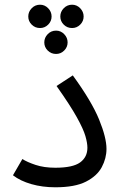

<svg xmlns="http://www.w3.org/2000/svg" viewBox="-20 -789 517 815"><path d="M35 -45 75 -114Q95 -101 131 -89Q167 -77 215 -77Q289 -77 320 -99.5Q351 -122 351 -162Q351 -182 342.5 -211.5Q334 -241 306 -291.5Q278 -342 220 -424L289 -469Q369 -359 400.5 -282Q432 -205 432 -157Q432 -117 412 -79.5Q392 -42 345 -18Q298 6 215 6Q160 6 113 -7.5Q66 -21 35 -45ZM150 -670Q129 -670 114.5 -684.5Q100 -699 100 -719Q100 -739 114.5 -754Q129 -769 150 -769Q170 -769 184.5 -754Q199 -739 199 -719Q199 -699 184.5 -684.5Q170 -670 150 -670ZM286 -670Q265 -670 250.5 -684.5Q236 -699 236 -719Q236 -739 250.5 -754Q265 -769 286 -769Q306 -769 320.5 -754Q335 -739 335 -719Q335 -699 320.5 -684.5Q306 -670 286 -670ZM218 -560Q197 -560 182.5 -574.5Q168 -589 168 -609Q168 -629 182.5 -644Q197 -659 218 -659Q238 -659 252.5 -644Q267 -629 267 -609Q267 -589 252.5 -574.5Q238 -560 218 -560Z"/></svg>

Font: Go Noto Kurrent-Regular
Style: Regular
Weight: 400
Designer: Monotype Design Team
Foundry: Monotype Imaging Inc.
Version: Version 2.012; ttfautohint (v1.8.4.7-5d5b)